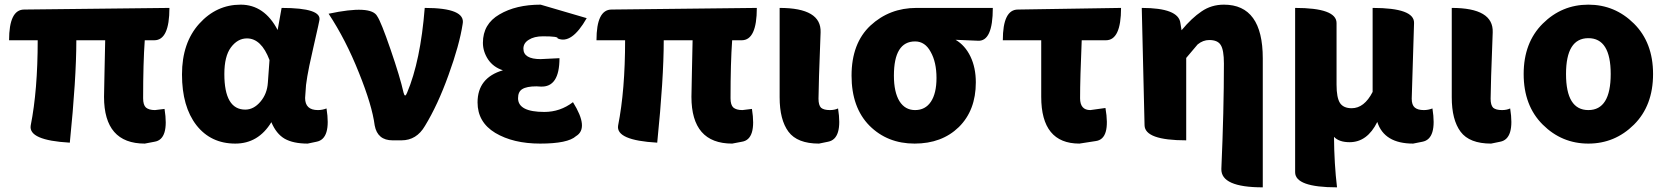

<svg xmlns="http://www.w3.org/2000/svg" viewBox="-20 -603 7162 825"><path d="M602 14Q427 14 427 -187Q427 -201 429 -290L432 -430H308Q308 -266 280 10Q101 0 112 -64Q142 -215 142 -430H19Q19 -562 84 -562L708 -569Q708 -430 643 -430H602Q595 -333 595 -181Q595 -152 607 -141Q620 -130 646 -130L687 -135Q708 -4 644 6Z M991 14Q886 14 824 -65Q762 -145 762 -283Q762 -419 836 -501Q910 -583 1014 -583Q1116 -583 1173 -474L1190 -569Q1366 -569 1352 -514L1347 -490Q1332 -425 1326 -397Q1320 -370 1309 -320Q1299 -271 1295 -238L1291 -182Q1291 -130 1346 -130Q1365 -130 1383 -137Q1404 -6 1340 6L1302 14Q1240 14 1203 -7Q1167 -28 1146 -78Q1090 14 991 14ZM1034 -132Q1070 -132 1099 -166Q1128 -200 1131 -248L1138 -345Q1103 -438 1041 -438Q1001 -438 972 -399Q944 -361 944 -285Q944 -132 1034 -132Z M1667 0Q1602 0 1590 -64Q1579 -150 1522 -291Q1466 -432 1392 -544Q1575 -583 1601 -533Q1617 -510 1658 -391Q1699 -272 1714 -205Q1720 -181 1729 -204Q1787 -341 1805 -569Q1982 -569 1968 -500Q1954 -409 1907 -280Q1861 -152 1806 -62Q1770 0 1705 0Z M2301 14Q2185 14 2108 -32Q2032 -78 2032 -163Q2032 -269 2141 -301Q2100 -314 2077 -348Q2055 -382 2055 -419Q2055 -500 2126 -541Q2197 -583 2303 -583L2501 -525Q2436 -411 2376 -438Q2380 -447 2313 -447Q2275 -447 2252 -432Q2229 -418 2229 -394Q2229 -349 2303 -349L2384 -353Q2384 -227 2303 -231L2285 -232Q2243 -232 2224 -220Q2206 -209 2206 -181Q2206 -122 2319 -122Q2387 -122 2442 -164Q2512 -52 2455 -18Q2420 14 2301 14Z M3126 14Q2951 14 2951 -187Q2951 -201 2953 -290L2956 -430H2832Q2832 -266 2804 10Q2625 0 2636 -64Q2666 -215 2666 -430H2543Q2543 -562 2608 -562L3232 -569Q3232 -430 3167 -430H3126Q3119 -333 3119 -181Q3119 -152 3131 -141Q3144 -130 3170 -130L3211 -135Q3232 -4 3168 6Z M3499 14Q3406 14 3368 -37Q3330 -88 3330 -185V-569Q3510 -569 3506 -464Q3497 -231 3497 -179Q3497 -151 3508 -140Q3520 -130 3546 -130Q3566 -130 3581 -137Q3602 -6 3538 6Z M3716 -63Q3639 -141 3639 -278Q3639 -417 3720 -493Q3802 -569 3918 -569H4246Q4246 -423 4181 -428L4086 -432Q4127 -408 4150 -360Q4173 -312 4173 -249Q4173 -129 4100 -57Q4027 14 3910 14Q3793 14 3716 -63ZM3912 -130Q3956 -130 3980 -166Q4004 -202 4004 -268Q4004 -336 3979 -380Q3955 -425 3912 -425Q3821 -425 3821 -278Q3821 -207 3845 -168Q3869 -130 3912 -130Z M4618 14Q4454 14 4454 -187V-430H4289Q4289 -562 4354 -562L4797 -569Q4797 -430 4732 -430H4628Q4621 -266 4621 -181Q4621 -130 4665 -130L4730 -139Q4753 -6 4689 3Z M5406 202Q5226 202 5228 123Q5239 -127 5239 -330Q5239 -389 5225 -410Q5212 -431 5176 -431Q5149 -431 5126 -412L5077 -354V0Q4899 0 4898 -65L4886 -569Q5044 -569 5052 -504L5057 -473Q5101 -526 5143 -554Q5185 -583 5239 -583Q5406 -583 5406 -352V202Z M5725 202Q5545 202 5545 137V-569Q5723 -569 5723 -504V-239Q5723 -183 5738 -160Q5753 -138 5788 -138Q5842 -138 5878 -208V-569Q6058 -569 6056 -504L6046 -179Q6046 -152 6059 -141Q6072 -130 6098 -130Q6117 -130 6135 -137Q6156 -6 6092 6L6052 14Q5928 14 5898 -79Q5855 8 5779 8Q5734 8 5712 -15Q5713 102 5725 202Z M6387 14Q6294 14 6256 -37Q6218 -88 6218 -185V-569Q6398 -569 6394 -464Q6385 -231 6385 -179Q6385 -151 6396 -140Q6408 -130 6434 -130Q6454 -130 6469 -137Q6490 -6 6426 6Z M6527 -285Q6527 -420 6609 -501.5Q6691 -583 6805 -583Q6919 -583 7001 -501.5Q7083 -420 7083 -285Q7083 -149 7001 -67.5Q6919 14 6805 14Q6691 14 6609 -67.5Q6527 -149 6527 -285ZM6901 -285Q6901 -439 6805 -439Q6709 -439 6709 -285Q6709 -130 6805 -130Q6901 -130 6901 -285Z"/></svg>

Font: Swei Half Moon CJK SC
Style: Black
Weight: 900
Version: Version 2.071